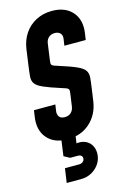

<svg xmlns="http://www.w3.org/2000/svg" viewBox="-151 -833 767 1172"><g transform="rotate(-15 232.5 -247.0)"><path d="M193.5 16Q109 16 65.2 -35Q21.5 -86 34 -169L40 -209H175L169 -169Q166 -149 175.8 -134Q185.5 -119 211.5 -119Q235.5 -119 250.5 -132.8Q265.5 -146.5 269 -169L280 -246Q282 -259 282 -266.5Q282 -274 278.2 -278.5Q274.5 -283 264.8 -286.8Q255 -290.5 237 -296Q166 -318.5 129.5 -334.8Q93 -351 80.5 -368.8Q68 -386.5 70 -412.5Q72 -438.5 78 -481L92 -581Q100 -636.5 128.2 -678Q156.5 -719.5 201.2 -742.8Q246 -766 302 -766Q386 -766 430.2 -715.2Q474.5 -664.5 462 -581L456 -541H321L327 -581Q331 -605 318.5 -618Q306 -631 284 -631Q260 -631 245 -617.2Q230 -603.5 227 -581L213 -481Q211 -468 211 -460.5Q211 -453 214.8 -448.5Q218.5 -444 228.2 -440.2Q238 -436.5 256 -431Q327.5 -408.5 364 -392Q400.5 -375.5 412.8 -357.5Q425 -339.5 423 -313.5Q421 -287.5 415 -246L404 -169Q392 -86 335.2 -35Q278.5 16 193.5 16ZM118 272 131 182H221Q234.5 182 244.8 173.8Q255 165.5 255 152Q255 141.5 247.5 135.2Q240 129 228 129H178L141 109L159 -22H249L234 84L201 63Q247 47 279.2 55.2Q311.5 63.5 328.2 87.5Q345 111.5 345 144Q345 178.5 326.8 207.8Q308.5 237 277.5 254.5Q246.5 272 208 272Z"/></g></svg>

Font: Mohave Light
Style: Bold Italic
Weight: 700
Italic angle: -8°
Version: Version 2.003